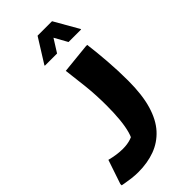

<svg xmlns="http://www.w3.org/2000/svg" viewBox="-343 -803 1135 1135"><g transform="rotate(-45 224.5 -236.0)"><path d="M9 83Q36 90 63 94Q90 98 115 98Q154 98 183.5 88Q213 78 224 69L180 113Q198 90 208.5 52.5Q219 15 224 -36.5Q229 -88 229 -151Q229 -239 220.5 -318Q212 -397 203 -467L389 -486H401Q410 -417 416.5 -332.5Q423 -248 423 -165Q423 -47 399 34Q375 115 330 164.5Q285 214 222.5 237Q160 260 83 260Q57 260 28 256.5Q-1 253 -21.5 249Q-42 245 -42 245V234ZM335 -576 290 -657 239 -576H137V-580L232 -732H353L440 -580V-576Z"/></g></svg>

Font: Kufam ExtraBold
Style: Regular
Weight: 800
Designer: Wael Morcos, Artur Schmal
Foundry: Original Type
Version: Version 1.300; ttfautohint (v1.8.3)